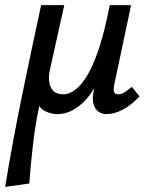

<svg xmlns="http://www.w3.org/2000/svg" viewBox="-39 -438 587 747"><path d="M-19 289Q10 113 46.5 -65Q83 -243 121 -418H211L154 -161Q150 -141 152.5 -120Q155 -99 168 -85Q181 -71 208 -71Q231 -71 256 -90.5Q281 -110 304.5 -151.5Q328 -193 349 -259Q370 -325 388 -418H438Q407 -265 367 -171.5Q327 -78 281 -36Q235 6 184 6Q173 6 160 3Q147 0 135 -6.5Q123 -13 115.5 -23.5Q108 -34 107 -49L120 -53Q101 28 91 110.5Q81 193 75 276ZM376 6Q357 6 343.5 -4Q330 -14 324.5 -34Q319 -54 326 -85L398 -418H471L406 -111Q402 -92 404.5 -81.5Q407 -71 421 -71Q432 -71 444 -78Q456 -85 474 -100L504 -63Q471 -28 438 -11Q405 6 376 6Z"/></svg>

Font: Ysabeau Infant SemiBold
Style: Italic
Weight: 600
Italic angle: -12°
Designer: Christian Thalmann (Catharsis Fonts)
Version: Version 2.002; featfreeze: ss01,ss02,lnum